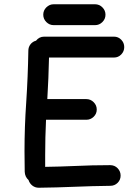

<svg xmlns="http://www.w3.org/2000/svg" viewBox="-20 -869 640 901"><path d="M162 12Q145 12 132 2Q119 -8 114 -24Q97 -39 96 -63L95 -159Q95 -274 103 -388Q111 -509 113 -631Q113 -648 123 -661Q133 -674 149 -678Q164 -697 187 -697H515Q535 -697 549 -682.5Q563 -668 563 -648Q563 -628 549 -613.5Q535 -599 515 -599H210Q208 -502 202 -404H385Q405 -404 419.5 -389.5Q434 -375 434 -355Q434 -335 419.5 -321Q405 -307 385 -307H196Q192 -224 192 -141V-86Q261 -87 329 -90Q413 -94 497 -94Q518 -94 532 -79.5Q546 -65 546 -45Q546 -25 532 -11Q518 3 497 3Q413 4 329.5 7.5Q246 11 162 12ZM232 -751Q212 -751 197.5 -765.5Q183 -780 183 -800Q183 -820 197.5 -834.5Q212 -849 232 -849H426Q446 -849 460.5 -834.5Q475 -820 475 -800Q475 -780 460.5 -765.5Q446 -751 426 -751Z"/></svg>

Font: Bad Comic
Style: Regular
Weight: 400
Designer: GGBotNet
Foundry: f0n7
Version: 0.9